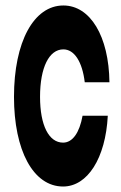

<svg xmlns="http://www.w3.org/2000/svg" viewBox="-20 -660 440 700"><path d="M210 20C299 20 365 -83 373 -238H281C270 -177 245 -140 210 -140C158 -140 126 -203 126 -307C126 -414 159 -480 211 -480C251 -480 280 -435 289 -360H379C377 -528 309 -640 211 -640C103 -640 31 -507 31 -307C31 -112 101 20 210 20Z"/></svg>

Font: Yard Headline
Style: Regular
Weight: 400
Monospace: yes
Designer: Roman Shamin
Foundry: Evil Martians
Version: Version 1.000